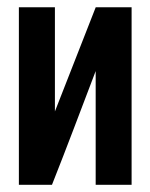

<svg xmlns="http://www.w3.org/2000/svg" viewBox="-20 -515 419 535"><path d="M32.6 0V-494.7H133V-204.5L246.7 -494.7H346.7V0H246.6V-317Q216.3 -237.4 186.3 -158.5Q156.3 -79.6 124.8 0Z"/></svg>

Font: Alumni Sans Thin
Style: Regular
Weight: 100
Designer: Robert E. Leuschke
Foundry: Robert E. Leuschke
Version: Version 1.018